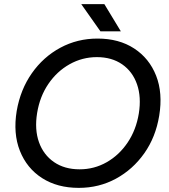

<svg xmlns="http://www.w3.org/2000/svg" viewBox="-20 -899 820 931"><path d="M362 12Q258 12 184 -35.5Q110 -83 76.5 -167.5Q43 -252 61 -361Q79 -465 134.5 -544Q190 -623 272.5 -667.5Q355 -712 453 -712Q557 -712 630.5 -664Q704 -616 737 -532Q770 -448 752 -338Q735 -234 679.5 -155.5Q624 -77 542 -32.5Q460 12 362 12ZM366 -78Q437 -78 497.5 -112.5Q558 -147 599 -208Q640 -269 653 -348Q666 -428 644.5 -490Q623 -552 572.5 -587Q522 -622 450 -622Q379 -622 317.5 -587.5Q256 -553 214.5 -492Q173 -431 160 -351Q147 -271 169 -209.5Q191 -148 242 -113Q293 -78 366 -78ZM467 -747 374 -879H486L566 -747Z"/></svg>

Font: Figtree Medium
Style: Italic
Weight: 500
Italic angle: -9.5°
Foundry: Erik Kennedy
Version: Version 2.001; ttfautohint (v1.8.4.7-5d5b);gftools[0.9.27]